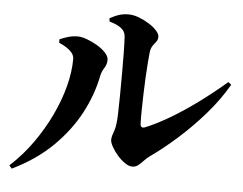

<svg xmlns="http://www.w3.org/2000/svg" viewBox="-52 -789 1104 873"><g transform="rotate(5 500.0 -352.5)"><path d="M577 -37Q561 -37 542.5 -50Q524 -63 508 -81.5Q492 -100 481.5 -119Q471 -138 471 -150Q471 -161 474.5 -171.5Q478 -182 482.5 -195.5Q487 -209 489 -228Q491 -241 492 -276.5Q493 -312 493.5 -359Q494 -406 494 -456Q494 -506 493.5 -550Q493 -594 491 -623Q490 -646 470.5 -661Q451 -676 417 -685L415 -700Q441 -714 460 -719.5Q479 -725 500 -725Q522 -725 546.5 -716Q571 -707 593.5 -693Q616 -679 630 -663.5Q644 -648 644 -635Q644 -622 637 -613Q630 -604 622 -593Q614 -582 611 -563Q609 -545 606.5 -512.5Q604 -480 602 -441.5Q600 -403 599 -363.5Q598 -324 597.5 -291Q597 -258 598 -236Q598 -211 622 -221Q673 -242 733.5 -278Q794 -314 857 -360.5Q920 -407 979 -458L993 -447Q952 -376 894.5 -310Q837 -244 773.5 -187.5Q710 -131 649 -88Q638 -80 627 -68Q616 -56 604 -46.5Q592 -37 577 -37ZM20 6Q77 -46 122.5 -110Q168 -174 200.5 -242.5Q233 -311 250 -377Q267 -443 267 -500Q267 -516 257 -528.5Q247 -541 231.5 -551Q216 -561 197 -569V-585Q216 -593 236 -599Q256 -605 279 -605Q297 -605 321.5 -596Q346 -587 369.5 -573Q393 -559 408 -542.5Q423 -526 423 -510Q423 -490 411.5 -472.5Q400 -455 396 -435Q379 -348 334.5 -264Q290 -180 215.5 -106.5Q141 -33 32 20Z"/></g></svg>

Font: Noto Serif TC ExtraBold
Style: Regular
Weight: 800
Designer: Ryoko NISHIZUKA 西塚涼子 (kana & ideographs); Frank Grießhammer (Latin, Greek & Cyrillic); Wenlong ZHANG 张文龙 (bopomofo); San
Foundry: Adobe
Version: Version 2.002-H1;hotconv 1.1.0;makeotfexe 2.6.0